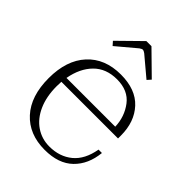

<svg xmlns="http://www.w3.org/2000/svg" viewBox="-198 -768 877 877"><g transform="rotate(45 240.0 -330.0)"><path d="M133 -545 117 -563 226 -670H259L368 -563L352 -545L258 -624Q248 -631 243 -631Q237 -631 227 -624ZM83 -264Q82 -254 82 -234Q82 -168 104 -118.5Q126 -69 165 -42.5Q204 -16 253 -16Q319 -16 364 -53Q409 -90 422 -165H444Q436 -85 387 -37.5Q338 10 249 10Q148 10 89 -54.5Q30 -119 30 -235Q30 -350 89.5 -415Q149 -480 252 -480Q348 -480 398.5 -425.5Q449 -371 449 -283V-264ZM87 -293H402Q400 -356 363.5 -404Q327 -452 255 -452Q185 -452 142.5 -409Q100 -366 87 -293Z"/></g></svg>

Font: Taviraj ExtraLight
Style: Regular
Weight: 200
Designer: Katatrad Team
Foundry: CadsonDemak
Version: Version 1.030